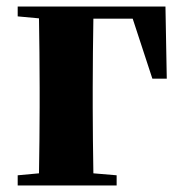

<svg xmlns="http://www.w3.org/2000/svg" viewBox="-20 -566 558 586"><path d="M385 -509 445 -326H489L485 -546H34V-516L99 -510C100 -451 101 -363 101 -299V-238C101 -182 100 -95 99 -37L34 -31V0H336V-31L265 -37C264 -95 263 -182 263 -238V-299C263 -362 264 -450 265 -509Z"/></svg>

Font: Noto Serif CJK JP Black
Style: Regular
Weight: 900
Designer: Ryoko NISHIZUKA 西塚涼子 (kana & ideographs); Frank Grießhammer (Latin, Greek & Cyrillic); Wenlong ZHANG 张文龙 (bopomofo); San
Foundry: Adobe Systems Incorporated
Version: Version 1.001;PS 1.001;hotconv 16.6.54;makeotf.lib2.5.65590